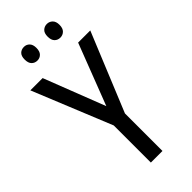

<svg xmlns="http://www.w3.org/2000/svg" viewBox="-281 -953 1006 1006"><g transform="rotate(-45 222.0 -449.5)"><path d="M223 -374 354 -714H444L265 -278V0H179V-275L0 -714H91ZM93 -849Q93 -875 105.5 -887Q118 -899 137 -899Q155 -899 167.5 -886.5Q180 -874 180 -849Q180 -823 167.5 -810.5Q155 -798 137 -798Q118 -798 105.5 -810.5Q93 -823 93 -849ZM263 -849Q263 -875 276 -887Q289 -899 307 -899Q325 -899 338 -886.5Q351 -874 351 -849Q351 -823 338 -810.5Q325 -798 307 -798Q288 -798 275.5 -810.5Q263 -823 263 -849Z"/></g></svg>

Font: Noto Sans Gurmukhi Condensed
Style: Regular
Weight: 400
Width: 3
Designer: Jelle Bosma - Monotype Design Team
Foundry: Monotype Imaging Inc.
Version: Version 2.004; ttfautohint (v1.8.4.7-5d5b)